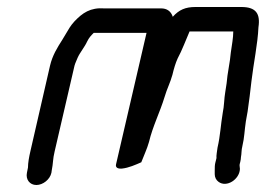

<svg xmlns="http://www.w3.org/2000/svg" viewBox="-20 -505 760 549"><path d="M599 -53 596 -41C594 -34 594 -26 594 -17V-7C594 2 598 10 605 15C628 32 665 8 666 -22L665 -32C665 -37 667 -40 667 -42C668 -47 669 -51 669 -56C671 -65 670 -76 673 -87C679 -112 679 -132 683 -158L688 -186C692 -214 696 -245 699 -273C705 -324 717 -380 719 -427C725 -467 711 -485 670 -485H539C510 -485 492 -477 474 -457C469 -473 457 -481 441 -481H279C238 -484 216 -468 193 -444C181 -431 176 -421 167 -406L158 -391C144 -369 130 -347 123 -317L67 -73C63 -56 60 -39 60 -26L57 -11C53 8 65 24 84 24C103 24 123 8 127 -11L128 -18C132 -37 131 -51 136 -71L193 -317C195 -325 200 -334 202 -340C208 -354 223 -372 229 -386C235 -398 240 -403 248 -411H399L312 -36C309 -25 318 -22 329 -23C348 -25 368 -34 384 -41C392 -62 400 -78 406 -99C417 -145 437 -183 451 -229C457 -250 467 -269 473 -291C477 -308 482 -325 488 -338C501 -362 511 -390 522 -415H647C647 -397 643 -376 640 -355C638 -328 630 -295 628 -267L624 -241C621 -225 621 -201 617 -183C611 -148 610 -117 602 -83C601 -75 598 -59 599 -53Z"/></svg>

Font: Electronic
Style: BdIt
Weight: 700
Version: Version 1.011